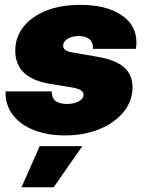

<svg xmlns="http://www.w3.org/2000/svg" viewBox="-20 -546 599 793"><path d="M248 13.2Q175.8 13.2 120.4 -8.5Q64.9 -30.3 33.9 -70.1Q2.9 -109.9 2.9 -164.1V-168.5H193.8Q192.4 -116.7 256.3 -116.7Q286.1 -116.7 305.7 -127.7Q325.2 -138.7 325.2 -155.3Q325.2 -176.3 280.8 -184.1L186.5 -199.7Q43 -223.6 43 -336.4Q43 -392.6 76.9 -435.3Q110.8 -478 171.1 -502Q231.4 -525.9 311 -525.9Q418.5 -525.9 481 -484.1Q543.5 -442.4 543.5 -370.6Q543.5 -365.2 543 -358.2Q542.5 -351.1 541.5 -344.2H363.8Q365.7 -369.1 350.3 -383.1Q335 -397 305.2 -397Q277.8 -397 259.3 -385.7Q240.7 -374.5 240.7 -357.4Q240.7 -335.9 275.9 -330.1L382.8 -311.5Q457 -298.8 492.2 -268.3Q527.3 -237.8 527.3 -185.5Q527.3 -129.4 491.2 -84.5Q455.1 -39.6 392.1 -13.2Q329.1 13.2 248 13.2ZM68.8 227.5 144 57.6H319.8L201.7 227.5Z"/></svg>

Font: Inter Display Black
Style: Italic
Weight: 900
Italic angle: -9.39999°
Designer: Rasmus Andersson
Foundry: rsms
Version: Version 4.000;git-a52131595